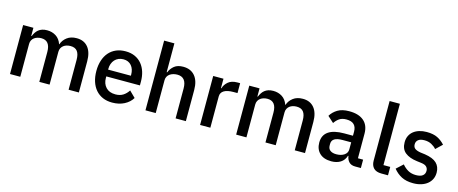

<svg xmlns="http://www.w3.org/2000/svg" viewBox="-43 -1348 4698 1969"><g transform="rotate(15 2305.5 -364.0)"><path d="M78 0V-520H187V-434H192Q200 -454 211.5 -472Q223 -490 239.5 -503.5Q256 -517 278.5 -524.5Q301 -532 331 -532Q384 -532 425 -506Q466 -480 485 -426H488Q502 -470 542 -501Q582 -532 645 -532Q723 -532 766 -479.5Q809 -427 809 -330V0H700V-317Q700 -377 677 -407.5Q654 -438 604 -438Q583 -438 564 -432.5Q545 -427 530.5 -416Q516 -405 507 -388Q498 -371 498 -349V0H389V-317Q389 -438 294 -438Q274 -438 254.5 -432.5Q235 -427 220 -416Q205 -405 196 -388Q187 -371 187 -349V0Z M1164 12Q1108 12 1064 -7Q1020 -26 989 -61.5Q958 -97 941.5 -147.5Q925 -198 925 -260Q925 -322 941.5 -372.5Q958 -423 989 -458.5Q1020 -494 1064 -513Q1108 -532 1164 -532Q1221 -532 1264.5 -512Q1308 -492 1337 -456.5Q1366 -421 1380.5 -374Q1395 -327 1395 -273V-232H1038V-215Q1038 -155 1073.5 -116.5Q1109 -78 1175 -78Q1223 -78 1256 -99Q1289 -120 1312 -156L1376 -93Q1347 -45 1292 -16.5Q1237 12 1164 12ZM1164 -447Q1136 -447 1112.5 -437Q1089 -427 1072.5 -409Q1056 -391 1047 -366Q1038 -341 1038 -311V-304H1280V-314Q1280 -374 1249 -410.5Q1218 -447 1164 -447Z M1516 -740H1625V-434H1630Q1647 -476 1681.5 -504Q1716 -532 1776 -532Q1856 -532 1900.5 -479.5Q1945 -427 1945 -330V0H1836V-317Q1836 -438 1738 -438Q1717 -438 1696.5 -432.5Q1676 -427 1660 -416Q1644 -405 1634.5 -388Q1625 -371 1625 -349V0H1516Z M2096 0V-520H2205V-420H2210Q2221 -460 2256 -490Q2291 -520 2353 -520H2382V-415H2339Q2274 -415 2239.5 -394Q2205 -373 2205 -332V0Z M2479 0V-520H2588V-434H2593Q2601 -454 2612.5 -472Q2624 -490 2640.5 -503.5Q2657 -517 2679.5 -524.5Q2702 -532 2732 -532Q2785 -532 2826 -506Q2867 -480 2886 -426H2889Q2903 -470 2943 -501Q2983 -532 3046 -532Q3124 -532 3167 -479.5Q3210 -427 3210 -330V0H3101V-317Q3101 -377 3078 -407.5Q3055 -438 3005 -438Q2984 -438 2965 -432.5Q2946 -427 2931.5 -416Q2917 -405 2908 -388Q2899 -371 2899 -349V0H2790V-317Q2790 -438 2695 -438Q2675 -438 2655.5 -432.5Q2636 -427 2621 -416Q2606 -405 2597 -388Q2588 -371 2588 -349V0Z M3742 0Q3699 0 3676 -24.5Q3653 -49 3648 -87H3643Q3628 -38 3588 -13Q3548 12 3491 12Q3410 12 3366.5 -30Q3323 -72 3323 -143Q3323 -221 3379.5 -260Q3436 -299 3545 -299H3639V-343Q3639 -391 3613 -417Q3587 -443 3532 -443Q3486 -443 3457 -423Q3428 -403 3408 -372L3343 -431Q3369 -475 3416 -503.5Q3463 -532 3539 -532Q3640 -532 3694 -485Q3748 -438 3748 -350V-89H3803V0ZM3522 -71Q3573 -71 3606 -93.5Q3639 -116 3639 -154V-229H3547Q3434 -229 3434 -159V-141Q3434 -106 3457.5 -88.5Q3481 -71 3522 -71Z M4021 0Q3965 0 3937.5 -28.5Q3910 -57 3910 -108V-740H4019V-89H4091V0Z M4360 12Q4286 12 4236 -14Q4186 -40 4149 -86L4219 -150Q4248 -115 4283.5 -95.5Q4319 -76 4366 -76Q4414 -76 4437.5 -94.5Q4461 -113 4461 -146Q4461 -171 4444.5 -188.5Q4428 -206 4387 -211L4339 -217Q4259 -227 4213.5 -263.5Q4168 -300 4168 -372Q4168 -410 4182 -439.5Q4196 -469 4221.5 -489.5Q4247 -510 4282.5 -521Q4318 -532 4361 -532Q4431 -532 4475.5 -510Q4520 -488 4555 -449L4488 -385Q4468 -409 4435.5 -426.5Q4403 -444 4361 -444Q4316 -444 4294.5 -426Q4273 -408 4273 -379Q4273 -349 4292 -334Q4311 -319 4353 -312L4401 -306Q4487 -293 4526.5 -255.5Q4566 -218 4566 -155Q4566 -117 4551.5 -86.5Q4537 -56 4510 -34Q4483 -12 4445 0Q4407 12 4360 12Z"/></g></svg>

Font: IBM Plex Sans Hebrew Medium
Style: Regular
Weight: 500
Designer: Mike Abbink, Paul van der Laan, Pieter van Rosmalen, Yanek Iontef
Foundry: Bold Monday
Version: Version 1.2